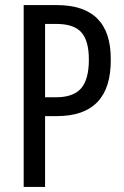

<svg xmlns="http://www.w3.org/2000/svg" viewBox="-20 -734 486 754"><path d="M73 0V-714H203Q416 -714 415 -501Q417 -278 203 -278H157V0ZM157 -352H200Q268 -352 298.5 -387Q329 -422 329 -500Q329 -574 299.5 -607Q270 -640 202 -640H157Z"/></svg>

Font: Noto Sans ExtraCondensed
Style: Regular
Weight: 400
Width: 2
Designer: Monotype Design Team
Foundry: Monotype Imaging Inc.
Version: Version 2.013; ttfautohint (v1.8.4.7-5d5b)